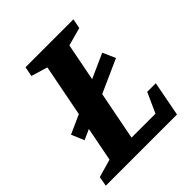

<svg xmlns="http://www.w3.org/2000/svg" viewBox="-189 -727 839 839"><g transform="rotate(-45 230.5 -307.0)"><path d="M59 -206 34 -265 384 -422 410 -363ZM-16 0 -8 -45 76 -69 169 -546 93 -569 102 -614H398L389 -569L305 -546L212 -69H360L402 -162H455L424 0Z"/></g></svg>

Font: Manuale
Style: Italic
Weight: 400
Italic angle: -11°
Designer: Eduardo Tunni / Pablo Cosgaya
Foundry: Eduardo Tunni / Pablo Cosgaya
Version: Version 1.002